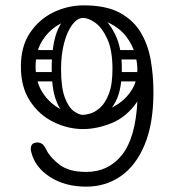

<svg xmlns="http://www.w3.org/2000/svg" viewBox="-20 -686 640 717"><path d="M302 11Q223 11 167 -25Q111 -61 97 -117Q95 -125 95 -130Q95 -150 112 -153Q115 -154 120 -154Q134 -153 141 -145.5Q148 -138 154 -125Q168 -97 203 -70.5Q238 -44 302 -44Q385 -44 435.5 -107.5Q486 -171 493 -307Q453 -249 397.5 -226.5Q342 -204 290 -204Q234 -204 180.5 -230Q127 -256 92.5 -308Q58 -360 58 -437Q58 -513 92 -563.5Q126 -614 179.5 -640Q233 -666 293 -666Q376 -666 427 -638.5Q478 -611 505.5 -565Q533 -519 543 -461Q553 -403 553 -341Q553 -225 520.5 -146.5Q488 -68 431.5 -28.5Q375 11 302 11ZM290 -257Q322 -257 357 -267.5Q392 -278 423 -299Q454 -320 473.5 -352.5Q493 -385 493 -428Q493 -454 483.5 -487Q474 -520 451 -550Q428 -580 389 -599.5Q350 -619 290 -619Q248 -619 207 -598Q166 -577 139.5 -536.5Q113 -496 113 -438Q113 -380 139.5 -339.5Q166 -299 207 -278Q248 -257 290 -257ZM293 -653Q321 -653 354 -629Q387 -605 411 -555.5Q435 -506 435 -429Q435 -353 413.5 -310Q392 -267 359.5 -249Q327 -231 293 -231L290 -257Q299 -257 317 -262Q335 -267 354 -284Q373 -301 386.5 -335.5Q400 -370 400 -428Q400 -498 381 -540Q362 -582 336.5 -600.5Q311 -619 290 -619ZM293 -653 290 -619Q269 -619 250 -594Q231 -569 219.5 -525.5Q208 -482 208 -428Q208 -359 222 -322Q236 -285 255.5 -271Q275 -257 290 -257L293 -231Q259 -231 232 -250Q205 -269 189 -312.5Q173 -356 173 -429Q173 -544 207.5 -597.5Q242 -651 293 -653ZM86 -464Q68 -464 68 -481Q68 -487 71.5 -493Q75 -499 85 -499H179Q197 -499 197 -482Q197 -475 193 -469.5Q189 -464 180 -464ZM86 -382Q68 -382 68 -399Q68 -405 71.5 -411Q75 -417 85 -417H179Q197 -417 197 -400Q197 -393 193 -387.5Q189 -382 180 -382ZM426 -464Q408 -464 408 -481Q408 -487 411.5 -493Q415 -499 425 -499H519Q537 -499 537 -482Q537 -475 533 -469.5Q529 -464 520 -464ZM426 -382Q408 -382 408 -399Q408 -405 411.5 -411Q415 -417 425 -417H519Q537 -417 537 -400Q537 -393 533 -387.5Q529 -382 520 -382Z"/></svg>

Font: Agu Display Uzo
Style: Regular
Weight: 400
Designer: Oluwaseun Badejo
Version: Version 1.103